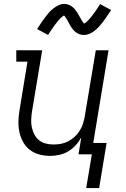

<svg xmlns="http://www.w3.org/2000/svg" viewBox="-20 -786 640 978"><path d="M408 -608Q403 -608 398 -608.5Q393 -609 388.5 -610.5Q384 -612 379.5 -614Q375 -616 371 -618.5Q367 -621 363.5 -624Q360 -627 357 -630Q354 -633 351 -637Q348 -641 345 -645Q342 -649 339.5 -653Q337 -657 335 -661Q333 -665 331 -668.5Q329 -672 326.5 -677Q324 -682 321 -686.5Q318 -691 316 -694.5Q314 -698 311 -702Q308 -706 306 -707Q304 -706 299.5 -703Q295 -700 290.5 -695.5Q286 -691 283 -688Q280 -685 277.5 -682Q275 -679 272.5 -675.5Q270 -672 267 -668.5Q264 -665 260.5 -660.5Q257 -656 254 -651.5Q251 -647 247.5 -642Q244 -637 240 -631.5Q236 -626 232.5 -620Q229 -614 225 -608L169 -638Q180 -656 190.5 -671Q201 -686 210.5 -698.5Q220 -711 228.5 -721Q237 -731 250 -741.5Q263 -752 277.5 -759Q292 -766 307 -766Q317 -766 326.5 -763Q336 -760 344 -754.5Q352 -749 358 -742.5Q364 -736 369.5 -728Q375 -720 379 -713Q383 -706 388.5 -696Q394 -686 398.5 -679Q403 -672 408 -666Q411 -667 415.5 -670Q420 -673 424.5 -677.5Q429 -682 431.5 -685Q434 -688 437 -691Q440 -694 442.5 -697.5Q445 -701 448 -704.5Q451 -708 454 -712.5Q457 -717 460.5 -721.5Q464 -726 467.5 -731Q471 -736 474.5 -741.5Q478 -747 482 -753Q486 -759 490 -765L546 -735Q534 -717 524 -702Q514 -687 504.5 -674.5Q495 -662 486 -652Q477 -642 464.5 -631.5Q452 -621 437.5 -614.5Q423 -608 408 -608ZM419 172 448 0H380L394 -86Q382 -64 365 -45.5Q348 -27 326.5 -14.5Q305 -2 281.5 3Q258 8 235 8Q206 8 179 0.5Q152 -7 131 -23.5Q110 -40 97 -64Q84 -88 78.5 -115Q73 -142 74 -170.5Q75 -199 80 -228L120 -472H63V-530H195L143 -218Q140 -198 139 -177.5Q138 -157 142 -138Q146 -119 155 -101.5Q164 -84 178.5 -72Q193 -60 212.5 -55Q232 -50 252 -50Q252 -50 252.5 -50Q253 -50 253 -50Q272 -50 291 -53.5Q310 -57 328 -66.5Q346 -76 361 -90Q376 -104 386.5 -121Q397 -138 403 -157Q409 -176 412 -195L468 -530H533L455 -58H523L485 172Z"/></svg>

Font: Iosevka Curly Slab LtEx
Style: Italic
Weight: 300
Width: 7
Italic angle: -9°
Monospace: yes
Designer: Belleve Invis
Foundry: Belleve Invis
Version: Version 11.1.0; ttfautohint (v1.8.3)